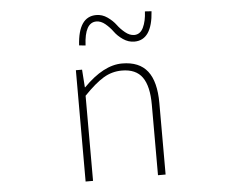

<svg xmlns="http://www.w3.org/2000/svg" viewBox="-54 -842 1107 906"><g transform="rotate(-5 500.0 -389.0)"><path d="M315.4 0V-527.3H344.7L350.6 -443.4H352.5Q447.3 -540 535.2 -540Q616.2 -540 655.3 -490.2Q694.3 -440.4 694.3 -338.9V0H658.2V-334Q658.2 -421.9 627.9 -464.4Q597.7 -506.8 531.2 -506.8Q484.4 -506.8 444.3 -482.9Q404.3 -459 350.6 -403.3V0ZM602.5 -637.7Q574.2 -637.7 549.3 -654.8Q524.4 -671.9 509.3 -692.9Q494.1 -713.9 473.6 -731Q453.1 -748 431.6 -748Q376 -748 371.1 -639.6L340.8 -642.6Q348.6 -778.3 433.6 -778.3Q461.9 -778.3 486.3 -761.2Q510.7 -744.1 525.9 -723.6Q541 -703.1 562 -686Q583 -668.9 604.5 -668.9Q632.8 -668.9 647.5 -699.2Q662.1 -729.5 664.1 -775.4L695.3 -773.4Q686.5 -637.7 602.5 -637.7Z"/></g></svg>

Font: GenEi Gothic M ExtraLight
Style: Regular
Weight: 200
Designer: o_tamon (Modified); [Source Han Sans]
Ryoko NISHIZUKA  (kana & ideographs); Paul D. Hunt (Latin, Greek & Cyrillic); Wenl
Version: Version 1.1a;Original Version 1.004